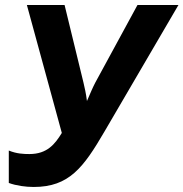

<svg xmlns="http://www.w3.org/2000/svg" viewBox="-20 -734 730 764"><path d="M114 10C255 10 312 -67 396 -211L690 -714H527L359 -405C350 -388 338 -360 326 -332C323 -358 316 -390 312 -406L237 -714H87L226 -205C199 -161 168 -121 97 -121C75 -121 46 -122 15 -135V-6C45 5 82 10 114 10Z"/></svg>

Font: Noto Sans
Style: Bold Italic
Weight: 700
Italic angle: -12°
Designer: Monotype Design Team
Foundry: Monotype Imaging Inc.
Version: Version 2.013